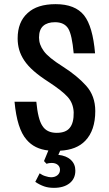

<svg xmlns="http://www.w3.org/2000/svg" viewBox="-20 -717 523 925"><path d="M184 -111Q205 -77 253 -77Q297 -77 316 -101Q336 -125 335 -176Q333 -220 306 -250Q279 -280 213 -323Q171 -350 142.5 -375Q114 -400 97 -425.5Q80 -451 72.5 -477Q65 -503 65 -532Q65 -611 113 -654Q159 -697 248 -697Q342 -697 385 -643Q427 -590 438 -460H335Q327 -549 309 -579Q290 -610 245 -610Q208 -610 188 -592Q168 -574 168 -536Q168 -502 191 -471Q213 -440 283 -396Q352 -352 395 -304Q439 -255 439 -182Q439 -89 391 -39Q349 5 270 9L261 29Q300 33 322 54Q343 74 343 105Q343 144 315 166Q287 188 240 188Q213 188 193 181Q170 173 150 159L171 118Q185 128 200 132Q215 137 226 137Q245 137 257 127Q269 117 269 101Q269 86 258 77Q247 68 229 68Q215 68 204 72L192 59L213 8Q146 1 108 -44Q62 -96 50 -227H155Q163 -142 184 -111Z"/></svg>

Font: Medium
Style: Regular
Weight: 500
Designer: Fernando Haro
Foundry: deFharo
Version: Version 1.787